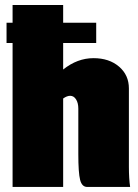

<svg xmlns="http://www.w3.org/2000/svg" viewBox="-20 -740 545 760"><path d="M29.8 -720.2H230V-649.9H360.8V-569.8H230V-464.8Q286.1 -509.8 350.1 -509.8Q412.1 -509.8 451.2 -476.3Q490.2 -442.9 490.2 -390.1V-80.1Q490.2 -33.2 495.1 0H325.2Q304.2 0 297.1 -28.1Q290 -56.2 290 -129.9V-310.1Q290 -332.5 281 -346.7Q272 -360.8 257.8 -360.8Q245.1 -360.8 230 -350.1V0H29.8V-569.8H5.9V-649.9H29.8Z"/></svg>

Font: Mikodacs
Style: Regular
Weight: 400
Designer: gluk (gluksza@wp.pl)
Foundry: gluk (gluksza@wp.pl)
Version: Version 0.28